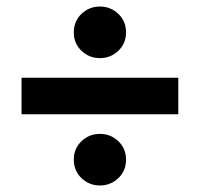

<svg xmlns="http://www.w3.org/2000/svg" viewBox="-20 -642 612 588"><path d="M46 -404H526V-292H46ZM206 -153Q206 -119 229.5 -96.5Q253 -74 286 -74Q319 -74 342.5 -96.5Q366 -119 366 -153Q366 -187 342.5 -209.5Q319 -232 286 -232Q253 -232 229.5 -209.5Q206 -187 206 -153ZM206 -543Q206 -509 229.5 -486.5Q253 -464 286 -464Q319 -464 342.5 -486.5Q366 -509 366 -543Q366 -577 342.5 -599.5Q319 -622 286 -622Q253 -622 229.5 -599.5Q206 -577 206 -543Z"/></svg>

Font: NT Somic Bold
Style: Regular
Weight: 700
Designer: Ravid Balaliev — lead type designer, mastering
Michael Voronin — secret advisor, marketing
Ivan Kovalenko — best boy
Foundry: NT Type
Version: Version 0.7